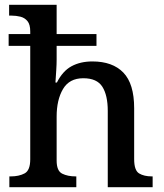

<svg xmlns="http://www.w3.org/2000/svg" viewBox="-20 -780 684 800"><path d="M19 0V-45H25Q59 -45 82.5 -57.5Q106 -70 106 -116V-589H16V-638H106V-649Q106 -678 94.5 -692Q83 -706 65 -710.5Q47 -715 27 -715H18V-760H216V-638H382V-589H216V-532Q216 -512 214.5 -489.5Q213 -467 212 -451.5Q211 -436 211 -436H217Q241 -484 278 -504Q315 -524 365 -524Q449 -524 494 -477.5Q539 -431 539 -329V-117Q539 -70 559.5 -57.5Q580 -45 613 -45H616V0H429V-318Q429 -383 406.5 -418.5Q384 -454 327 -454Q269 -454 242.5 -409Q216 -364 216 -294V-111Q216 -68 239 -56.5Q262 -45 295 -45H298V0Z"/></svg>

Font: Noto Serif Bengali Medium
Style: Regular
Weight: 500
Designer: Juan Bruce, Universal Thirst, Indian Type Foundry and the Monotype Design Team.
Foundry: Monotype Imaging Inc.
Version: Version 2.003; ttfautohint (v1.8.4.7-5d5b)